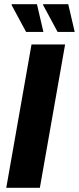

<svg xmlns="http://www.w3.org/2000/svg" viewBox="-20 -900 378 920"><path d="M10 0 131 -687H292L171 0ZM105 -747 35 -877 37 -880H157L188 -747ZM256 -747 186 -877 187 -880H307L338 -747Z"/></svg>

Font: Archivo Condensed ExtraBold
Style: Italic
Weight: 800
Width: 3
Italic angle: -10°
Designer: Hector Gatti
Foundry: Omnibus-Type
Version: Version 2.001